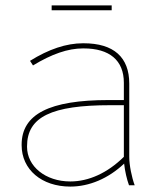

<svg xmlns="http://www.w3.org/2000/svg" viewBox="-20 -685 593 710"><path d="M171 -647H393V-665H171ZM240 5C310 5 381 -25 439 -80C442 -52 449 -22 457 0H478C467 -30 458 -74 458 -105V-376C458 -473 401 -525 289 -525H287C225 -525 160 -503 91 -460L102 -443C171 -485 231 -506 287 -506H289C385 -506 438 -462 438 -379V-315H381C163 -315 60 -263 60 -150V-148C60 -58 134 5 240 5ZM240 -14C148 -14 80 -70 80 -142V-144C80 -253 171 -296 388 -296H438V-105C377 -45 308 -14 240 -14Z"/></svg>

Font: Fixel Text Thin
Style: Regular
Weight: 100
Width: 4
Designer: AlfaBravo + MacPaw
Foundry: Kyrylo Tkachov, Marchela Mozhyna, Serhii Makarenko, Maria Weinstein, Zakhar Kryvoshyya
Version: Version 1.211